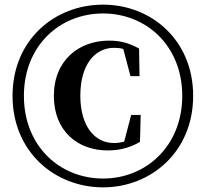

<svg xmlns="http://www.w3.org/2000/svg" viewBox="-20 -787 885 827"><path d="M424 20C631 20 812 -134 812 -374C812 -615 631 -767 424 -767C215 -767 34 -615 34 -374C34 -134 215 20 424 20ZM424 -18C238 -18 83 -157 83 -374C83 -591 238 -729 424 -729C610 -729 765 -590 765 -374C765 -159 610 -18 424 -18ZM444 -139C501 -139 546 -154 583 -176L586 -292H545L515 -177C500 -173 485 -171 470 -171C390 -171 326 -241 326 -375C326 -509 389 -581 471 -581C485 -581 498 -580 511 -576L542 -459H581L579 -578C540 -599 504 -612 449 -612C322 -612 212 -529 212 -374C212 -222 315 -139 444 -139Z"/></svg>

Font: Noto Serif SC Black
Style: Regular
Weight: 900
Designer: Ryoko NISHIZUKA 西塚涼子 (kana & ideographs); Frank Grießhammer (Latin, Greek & Cyrillic); Wenlong ZHANG 张文龙 (bopomofo); San
Foundry: Adobe
Version: Version 2.001;hotconv 1.1.0;makeotfexe 2.6.0